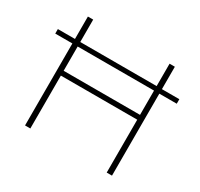

<svg xmlns="http://www.w3.org/2000/svg" viewBox="-148 -885 1112 1069"><g transform="rotate(30 408.5 -350.0)"><path d="M688 -700V0H654V-340H163V0H129V-700H163V-371H654V-700ZM19 -556H800V-527H19Z"/></g></svg>

Font: Montserrat Alternates ExLight
Style: Regular
Weight: 275
Designer: Julieta Ulanovsky
Foundry: Julieta Ulanovsky
Version: Version 7.200